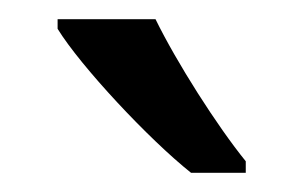

<svg xmlns="http://www.w3.org/2000/svg" viewBox="-20 -786 316 200"><path d="M142 -766H40V-756C64 -717 135 -641 179 -606H236V-618C206 -655 164 -721 142 -766Z"/></svg>

Font: Noto Sans Armenian SemiCondensed
Style: Regular
Weight: 400
Width: 4
Designer: Monotype Design Team
Foundry: Monotype Imaging Inc.
Version: Version 2.008